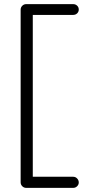

<svg xmlns="http://www.w3.org/2000/svg" viewBox="-20 -720 436 930"><path d="M334.5 190H107Q95.8 190 87.9 182.1Q80 174.2 80 163V-673Q80 -684.2 87.9 -692.1Q95.8 -700 107 -700H334.5Q345.8 -700 353.6 -692.5Q361.5 -685 361.5 -673.8Q361.5 -662.8 353.6 -655.2Q345.8 -647.8 334.5 -647.8H130L138.8 -655V149L131.2 136.2H334.5Q345.8 136.2 353.6 144.5Q361.5 152.8 361.5 164Q361.5 174.2 353.6 182.1Q345.8 190 334.5 190Z"/></svg>

Font: Quicksand Variable Light
Style: Regular
Weight: 300
Designer: Andrew Paglinawan
Foundry: Andrew Paglinawan
Version: Version 3.004